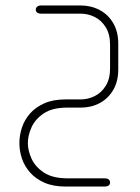

<svg xmlns="http://www.w3.org/2000/svg" viewBox="-20 -394 512 703"><path d="M228 259H362Q373 259 378 263Q383 267 383 275Q383 281 378 285Q373 289 362 289H220Q175 289 143 275Q111 261 90.5 238Q70 215 60.5 187Q51 159 51 130Q51 101 60.5 72.5Q70 44 90.5 21Q111 -2 143 -16Q175 -30 220 -30H275Q302 -30 326.5 -42Q351 -54 367 -79.5Q383 -105 383 -143V-230Q383 -269 367 -294.5Q351 -320 326.5 -332Q302 -344 275 -344H131Q121 -344 116 -348Q111 -352 111 -359Q111 -365 116 -369.5Q121 -374 131 -374H275Q313 -374 344.5 -357.5Q376 -341 394.5 -309.5Q413 -278 413 -234V-140Q413 -96 394.5 -64.5Q376 -33 345 -16.5Q314 0 276 0H226Q172 0 140.5 21Q109 42 95.5 72Q82 102 82 130Q82 157 95.5 187Q109 217 141 238Q173 259 228 259Z"/></svg>

Font: Beiruti ExtraLight
Style: Regular
Weight: 250
Designer: Arlette Boutros
Foundry: Boutros
Version: Version 1.41